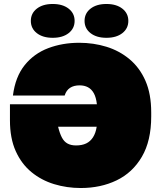

<svg xmlns="http://www.w3.org/2000/svg" viewBox="-20 -930 800 965"><path d="M386 15Q316 15 252 -4.5Q188 -24 138 -65Q88 -106 59 -170.5Q30 -235 30 -325V-406H467Q463 -441 451.5 -461.5Q440 -482 422 -491.5Q404 -501 380 -501Q351 -501 332 -488.5Q313 -476 305 -450H45Q57 -544 104 -602.5Q151 -661 222.5 -688Q294 -715 378 -715Q450 -715 515 -695Q580 -675 631 -632.5Q682 -590 711 -524Q740 -458 740 -365V-345Q740 -222 693 -142Q646 -62 566 -23.5Q486 15 386 15ZM362 -199Q392 -199 413 -209Q434 -219 447.5 -240Q461 -261 466 -293H272Q280 -260 291 -239Q302 -218 319.5 -208.5Q337 -199 362 -199ZM245 -740Q195 -740 165 -763.5Q135 -787 135 -825Q135 -863 165 -886.5Q195 -910 245 -910Q295 -910 325 -886.5Q355 -863 355 -825Q355 -787 325 -763.5Q295 -740 245 -740ZM515 -740Q465 -740 435 -763.5Q405 -787 405 -825Q405 -863 435 -886.5Q465 -910 515 -910Q565 -910 595 -886.5Q625 -863 625 -825Q625 -787 595 -763.5Q565 -740 515 -740Z"/></svg>

Font: Golos Text Black
Style: Regular
Weight: 900
Designer: A.Korolkova, Vitaly Kuzmin
Foundry: ParaType Ltd
Version: Version 2.004